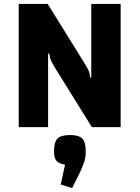

<svg xmlns="http://www.w3.org/2000/svg" viewBox="-20 -645 708 974"><path d="M75 0V-625H222L412 -319Q426 -296 431.5 -281.5Q437 -267 437 -252H443V-625H592V0H446L256 -306Q242 -330 236.5 -344Q231 -358 230 -373H224V0ZM346 309 288 291 310 190Q280 186 267 171.5Q254 157 254 123Q254 75 272 57.5Q290 40 335 40Q379 40 397 57.5Q415 75 415 123Q415 153 407 177Q399 201 383 235Z"/></svg>

Font: Changa SemiBold
Style: Regular
Weight: 600
Designer: Eduardo Rodriguez Tunni
Foundry: Eduardo Rodriguez Tunni
Version: Version 3.002; ttfautohint (v1.8.2)